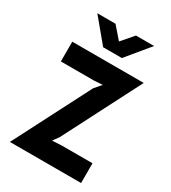

<svg xmlns="http://www.w3.org/2000/svg" viewBox="-226 -1069 1052 1183"><g transform="rotate(30 300.0 -478.0)"><path d="M39 0 317.5 -542 359 -590.5 299 -586.5H63V-727H571.5L291 -180.5L260 -137L328.5 -140.5H545.5V0ZM245 -792.5 109 -956H238.5L311.5 -872L384 -956H513L378 -792.5Z"/></g></svg>

Font: Spline Sans Mono
Style: Bold
Weight: 700
Designer: Eben Sorkin, Mirko Velimirovic
Foundry: Sorkin Type
Version: Version 1.004